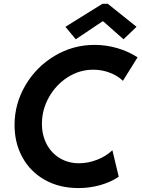

<svg xmlns="http://www.w3.org/2000/svg" viewBox="-20 -958 727 986"><path d="M54.7 -315.9Q54.7 -424.8 110.4 -519.8Q166 -614.7 260.5 -671.1Q355 -727.5 465.8 -727.5Q525.4 -727.5 582.8 -710.7Q640.1 -693.8 686.5 -663.6L611.3 -543Q585 -568.8 544.2 -584.5Q503.4 -600.1 459 -600.1Q387.7 -600.1 327.1 -561Q266.6 -522 231 -458Q195.3 -394 195.3 -322.8Q195.3 -264.2 219.5 -218Q243.7 -171.9 287.1 -145.8Q330.6 -119.6 386.2 -119.6Q432.6 -119.6 479 -137.7Q525.4 -155.8 557.1 -186.5L589.8 -50.3Q547.4 -22 493.9 -7.1Q440.4 7.8 382.8 7.8Q284.7 7.8 210.2 -34.2Q135.7 -76.2 95.2 -149.9Q54.7 -223.6 54.7 -315.9ZM315.9 -820.3 505.9 -938.5H533.7L681.2 -820.3L614.3 -756.3L510.3 -848.1H505.9L369.1 -756.3Z"/></svg>

Font: Reddit Sans Fudge
Style: Bold
Weight: 700
Italic angle: -11.25°
Designer: Stephen Hutchings
Version: Version 1.013